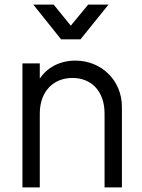

<svg xmlns="http://www.w3.org/2000/svg" viewBox="-20 -810 613 830"><path d="M77 0H152V-319C152 -415 211 -473 293 -473C375 -473 432 -416 432 -319V0H507V-348C507 -462 419 -548 306 -548C240 -548 184 -519 152 -470V-536H77ZM124 -790 244 -640H328L449 -790H361L286 -699L212 -790Z"/></svg>

Font: Mluvka
Style: Regular
Weight: 400
Designer: Modified by Jiří Krblich, Original typeface by Gumpita Rahayu
Foundry: Gumpita Rahayu & Jiří Krblich
Version: Version 2.000;Glyphs 3.1.1 (3134)